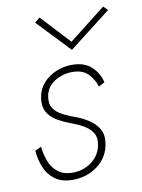

<svg xmlns="http://www.w3.org/2000/svg" viewBox="-80 -744 597 809"><g transform="rotate(-10 218.0 -339.0)"><path d="M58 -151 31 -138Q34 -101 47.5 -67Q61 -33 90 -11.5Q119 10 166 10Q227 10 273.5 -25Q320 -60 328 -120Q333 -154 319 -178.5Q305 -203 279.5 -220Q254 -237 224 -248Q196 -258 171 -270.5Q146 -283 132.5 -302.5Q119 -322 124 -354Q131 -395 166 -416.5Q201 -438 242 -438Q285 -438 308.5 -414.5Q332 -391 342 -358L368 -372Q358 -413 328 -440.5Q298 -468 245 -468Q210 -468 177.5 -454.5Q145 -441 122.5 -416Q100 -391 94 -356Q88 -318 101.5 -293.5Q115 -269 141.5 -253.5Q168 -238 200 -226Q228 -216 251.5 -202.5Q275 -189 288 -169Q301 -149 296 -119Q289 -75 253.5 -47.5Q218 -20 171 -20Q131 -20 107 -39.5Q83 -59 72 -89Q61 -119 58 -151ZM261 -564 146 -688 124 -670 257 -530 436 -669 418 -687Z"/></g></svg>

Font: Jost* 200 Thin Italic
Style: Italic
Weight: 200
Italic angle: -10°
Version: Version 3.200; ttfautohint (v0.97) -l 8 -r 50 -G 200 -x 14 -